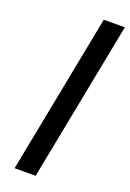

<svg xmlns="http://www.w3.org/2000/svg" viewBox="-169 -828 686 1015"><g transform="rotate(20 174.0 -320.5)"><path d="M172.9 128.9H54.7L229.5 -770H347.7Z"/></g></svg>

Font: Aurulent Sans
Style: BoldItalic
Weight: 700
Italic angle: -11°
Version: Version 2007.05.04